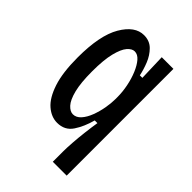

<svg xmlns="http://www.w3.org/2000/svg" viewBox="-207 -626 861 861"><g transform="rotate(45 223.5 -195.5)"><path d="M295 150V86Q295 62 297.5 27Q300 -8 304.5 -45.5Q309 -83 314 -114H297Q283 -62 258 -24.5Q233 13 185 13Q148 13 115.5 -15Q83 -43 63 -103.5Q43 -164 43 -260Q43 -400 84.5 -470.5Q126 -541 183 -541Q219 -541 242 -518Q265 -495 278 -462.5Q291 -430 297 -400H313L309 -527H383V150ZM208 -64Q229 -64 245.5 -82.5Q262 -101 273 -130Q284 -159 289.5 -190Q295 -221 295 -247V-260Q295 -293 288 -328Q281 -363 268.5 -393Q256 -423 240 -441.5Q224 -460 205 -460Q188 -460 171.5 -441Q155 -422 144 -378Q133 -334 133 -261Q133 -189 144 -145.5Q155 -102 172.5 -83Q190 -64 208 -64Z"/></g></svg>

Font: Bricolage Grotesque 10pt Condensed
Style: Regular
Weight: 400
Width: 3
Designer: Mathieu Triay
Foundry: Atelier Triay
Version: Version 1.000; ttfautohint (v1.8.4.7-5d5b);gftools[0.9.29]